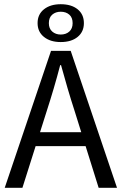

<svg xmlns="http://www.w3.org/2000/svg" viewBox="-20 -900 584 920"><path d="M2.6 0 224.5 -656.3H318.8L540.7 0H452.7L338 -366.6Q320.1 -421.7 304 -476.5Q288 -531.3 272.4 -588H268.4Q253.5 -530.7 237.4 -476.2Q221.4 -421.7 203.5 -366.6L87.4 0ZM119.4 -199.8V-266.5H421.6V-199.8ZM270.9 -698.5Q221.1 -698.5 190.6 -723.1Q160.1 -747.6 160.1 -789.3Q160.1 -831.1 190.6 -855.4Q221.1 -879.8 270.9 -879.8Q322 -879.8 352 -855.5Q382 -831.2 382 -789.2Q382 -747.6 352 -723.1Q322 -698.5 270.9 -698.5ZM270.9 -734.5Q296 -734.5 312 -748.7Q328 -762.9 328 -789Q328 -816 312 -829.9Q296 -843.8 270.9 -843.8Q246.7 -843.8 230.4 -829.9Q214.1 -816 214.1 -789Q214.1 -762.9 230.4 -748.7Q246.7 -734.5 270.9 -734.5Z"/></svg>

Font: SourceSans3VF
Style: Regular
Weight: 200
Designer: Paul D. Hunt
Foundry: Adobe
Version: Version 3.052;hotconv 1.1.0;makeotfexe 2.6.0